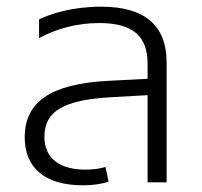

<svg xmlns="http://www.w3.org/2000/svg" viewBox="-20 -546 606 575"><path d="M229 9C256 9 286 5 305 -2L296 -46C279 -41 259 -38 236 -38C160 -38 113 -71 113 -136C113 -213 170 -247 315 -255L422 -261V0H479V-359C479 -470 413 -526 283 -526C200 -526 134 -506 97 -488V-432C149 -460 211 -477 277 -477C379 -477 422 -437 422 -355V-310L305 -304C129 -295 54 -239 54 -135C54 -47 110 9 229 9Z"/></svg>

Font: Noto Sans Thai UI Light
Style: Regular
Weight: 300
Designer: Monotype Design Team
Foundry: Monotype Imaging Inc.
Version: Version 2.000